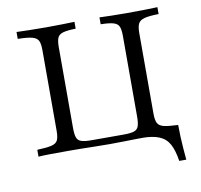

<svg xmlns="http://www.w3.org/2000/svg" viewBox="-78 -654 906 866"><g transform="rotate(-10 375.0 -221.0)"><path d="M52.4 0V-31.5Q96.8 -33.1 118.1 -38.3Q139.5 -43.5 146.4 -57.7Q153.2 -71.8 153.2 -100.8V-470.2Q153.2 -499.2 146.4 -513.3Q139.5 -527.4 118.1 -533.1Q96.8 -538.7 52.4 -539.5V-571Q73.4 -570.2 108.5 -569.4Q143.5 -568.5 190.3 -568.5Q232.3 -568.5 265.3 -569.4Q298.4 -570.2 317.7 -571V-539.5Q279 -538.7 259.7 -533.1Q240.3 -527.4 234.3 -513.3Q228.2 -499.2 228.2 -470.2V-100.8Q228.2 -71 233.5 -56.5Q238.7 -41.9 254.4 -36.7Q270.2 -31.5 300.8 -31.5H449.2Q479.8 -31.5 495.6 -36.7Q511.3 -41.9 516.5 -56.9Q521.8 -71.8 521.8 -100.8V-470.2Q521.8 -499.2 515.7 -513.3Q509.7 -527.4 490.7 -533.1Q471.8 -538.7 432.3 -539.5V-571Q451.6 -570.2 484.7 -569.4Q517.7 -568.5 558.9 -568.5Q606.5 -568.5 641.9 -569.4Q677.4 -570.2 697.6 -571V-539.5Q654 -538.7 632.7 -533.1Q611.3 -527.4 604 -513.3Q596.8 -499.2 596.8 -470.2V-100.8Q596.8 -71.8 604 -57.7Q611.3 -43.5 632.7 -38.3Q654 -33.1 697.6 -31.5V0Q677.4 -1.6 642.3 -2Q607.3 -2.4 559.7 -2.4Q533.1 -2.4 504.8 -2Q476.6 -1.6 445.6 -0.8Q414.5 0 379.8 0Q342.7 0 310.1 -0.8Q277.4 -1.6 247.6 -2Q217.7 -2.4 190.3 -2.4Q142.7 -2.4 107.7 -2Q72.6 -1.6 52.4 0ZM674.2 129Q666.9 79.8 651.2 51.2Q635.5 22.6 605.2 10.1Q575 -2.4 525 -2.4L583.9 -20.2L679 -31.5H697.6Q697.6 -4 698.8 22.6Q700 49.2 702 75.8Q704 102.4 706.5 129Z"/></g></svg>

Font: Playfair 12pt Light
Style: Regular
Weight: 300
Designer: Claus Eggers Sørensen
Foundry: Claus Eggers Sørensen
Version: Version 2.000;gftools[0.9.28]